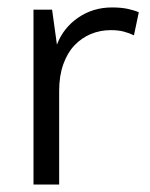

<svg xmlns="http://www.w3.org/2000/svg" viewBox="-20 -496 403 516"><path d="M70 0V-470H120L133 -376Q150 -421 190 -448.5Q230 -476 281 -476Q306 -476 324 -472Q342 -468 353 -463L340 -401Q328 -407 313 -411Q298 -415 278 -415Q249 -415 224 -404.5Q199 -394 180 -374Q161 -354 150 -323Q139 -292 139 -252V0Z"/></svg>

Font: Ek Mukta Light
Style: Regular
Weight: 300
Designer: Girish Dalvi and Yashodeep Gholap
Foundry: Ek Type
Version: Version 2.538;PS 1.002;hotconv 16.6.51;makeotf.lib2.5.65220;